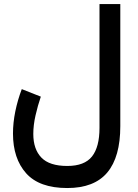

<svg xmlns="http://www.w3.org/2000/svg" viewBox="-20 -698 692 960"><path d="M581.5 -67.4Q581.5 86.9 516.4 164.6Q451.2 242.2 316.4 242.2Q176.8 242.2 110.8 168.5Q44.9 94.7 44.9 -30.3Q44.9 -84 56.6 -141.4Q68.4 -198.7 88.9 -252.4L184.1 -214.8Q168.9 -170.4 157.7 -121.3Q146.5 -72.3 146.5 -28.3Q146.5 47.9 186.8 89.8Q227.1 131.8 316.4 131.8Q402.3 131.8 439.9 84.5Q477.5 37.1 477.5 -58.6V-677.7H581.5Z"/></svg>

Font: Vazirmatn RD UI Medium
Style: Regular
Weight: 500
Designer: Saber Rastikerdar
Foundry: Saber Rastikerdar
Version: Version 33.003